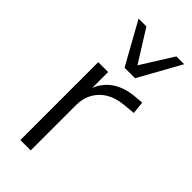

<svg xmlns="http://www.w3.org/2000/svg" viewBox="-240 -802 852 852"><g transform="rotate(45 186.5 -376.0)"><path d="M87 0V-489H149V-376H144Q163 -433 207.5 -463Q252 -493 319 -497L352 -500L358 -441L305 -436Q233 -430 192.5 -389Q152 -348 152 -283V0ZM187 -554 77 -752H126L220 -602L314 -752H363L253 -554Z"/></g></svg>

Font: Nunito Sans 10pt Light
Style: Regular
Weight: 300
Designer: Vernon Adams
Foundry: Vernon Adams
Version: Version 3.101;gftools[0.9.27]